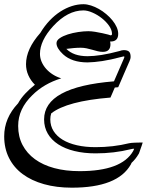

<svg xmlns="http://www.w3.org/2000/svg" viewBox="-76 -538 718 907"><path d="M542 238.8Q480 348.6 263.2 348.6Q190.9 348.6 131.8 332Q72.8 315.4 31 284.4Q-10.7 253.4 -33.4 208.3Q-56.2 163.1 -56.2 106Q-56.2 19.5 9.3 -49.8Q22.5 -73.7 43.2 -95.9Q64 -118.2 88.9 -137.7Q68.8 -157.7 57.9 -182.4Q46.9 -207 46.9 -234.9Q46.9 -306.2 114.3 -382.3Q134.3 -415.5 158.4 -440.9Q182.6 -466.3 209.2 -483.4Q235.8 -500.5 263.4 -509.3Q291 -518.1 317.9 -518.1Q335 -518.1 354 -512Q373 -505.9 391.1 -495.6Q409.2 -485.4 425.8 -471.4Q442.4 -457.5 455.1 -441.9Q467.8 -426.3 475.1 -409.9Q482.4 -393.6 482.4 -377.9Q482.4 -341.8 446.3 -341.8H443.8Q445.8 -335.9 445.8 -329.1Q445.8 -293 409.7 -293Q397.5 -293 385 -296.1Q372.6 -299.3 359.6 -303Q346.7 -306.6 333.3 -309.6Q319.8 -312.5 305.7 -312.5Q290 -312.5 272.2 -311Q254.4 -309.6 237.3 -307.1Q254.4 -290 279.3 -281.2Q304.2 -272.5 337.9 -272.5Q365.7 -272.5 403.3 -278.3Q440.9 -284.2 488.3 -296.9Q493.7 -298.8 498.5 -300Q503.4 -301.3 508.3 -301.3Q525.4 -301.3 533.2 -294.4Q541 -287.6 541 -269.5Q541 -264.2 539.3 -258.5Q537.6 -252.9 534.7 -246.1V-246.6Q528.8 -233.4 522.2 -218Q515.6 -202.6 508.5 -186.5Q501.5 -170.4 494.9 -154.8Q488.3 -139.2 482.4 -126L466.3 -124.5Q460.9 -111.8 455.6 -99.6Q450.2 -87.4 445.8 -77.1Q240.2 -60.5 166 -2.4Q161.6 10.7 161.6 25.9Q161.6 56.6 177 81.1Q192.4 105.5 220.2 122.3Q248 139.2 287.6 148.2Q327.1 157.2 375.5 157.2Q416 157.2 456.3 152.6Q496.6 147.9 533.7 138.7Q538.1 137.7 545.2 137Q552.2 136.2 560.8 136Q569.3 135.7 579.1 135.5Q588.9 135.3 598.1 135.3Q596.2 142.1 593.3 150.4Q590.3 158.7 587.6 166.3Q585 173.8 583 179.9Q581.1 186 580.1 187.5L578.6 189.9Q564.9 213.4 545.4 231.4Q544.4 233.4 543.9 234.4Q543.5 235.4 543.5 236.3ZM553.2 175.3Q555.2 171.4 556.2 168.5Q557.1 165.5 557.6 164.6H556.2Q554.7 164.6 550.8 165Q546.9 165.5 541 167Q462.9 186.5 375.5 186.5Q320.8 186.5 275.9 175.5Q231 164.6 199 143.8Q167 123 149.7 93.3Q132.3 63.5 132.3 25.9Q132.3 -127 462.4 -153.8L507.8 -258.3Q511.7 -267.1 511.7 -269.5Q511.7 -271.5 507.8 -271.5Q505.4 -271.5 495.6 -268.6Q446.3 -255.4 407 -249.5Q367.7 -243.7 337.9 -243.2Q263.2 -243.2 221.7 -281.7Q190.9 -310.5 190.9 -334Q190.9 -347.2 206.3 -357.7Q221.7 -368.2 244.6 -375.5Q267.6 -382.8 293.7 -386.7Q319.8 -390.6 341.3 -390.6Q355.5 -390.6 373.3 -387.7Q391.1 -384.8 407.2 -381.3Q423.3 -377.9 434.6 -374.8Q445.8 -371.6 446.3 -371.1Q453.1 -371.1 453.1 -377.9Q453.1 -396.5 439.2 -416.3Q425.3 -436 404.8 -452.1Q384.3 -468.3 360.8 -478.5Q337.4 -488.8 317.9 -488.8Q243.7 -488.8 175.3 -414.6Q112.8 -346.2 112.8 -283.7Q112.8 -264.2 120.6 -246.1Q128.4 -228 142.1 -212.6Q155.8 -197.3 174.1 -185.8Q192.4 -174.3 213.4 -168Q131.8 -143.1 76.7 -88.4Q43.5 -56.2 26.6 -20Q9.8 16.1 9.8 57.1Q9.8 107.4 30.5 147Q51.3 186.5 89.1 214.1Q127 241.7 180.4 256.1Q233.9 270.5 299.8 270.5Q499 270.5 553.2 175.3Z"/></svg>

Font: XB Kayhan Sayeh
Style: Regular
Weight: 700
Designer: Behnam
Foundry: Irmug
Version: Version 7.300 2009